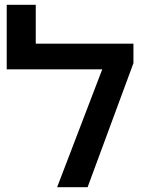

<svg xmlns="http://www.w3.org/2000/svg" viewBox="-20 -780 596 800"><path d="M218 0 406 -491H8V-760H129V-598H536V-517L345 0Z"/></svg>

Font: Noto Sans Hebrew Condensed SemiBold
Style: Regular
Weight: 600
Width: 3
Designer: Monotype Design Team
Foundry: Monotype Imaging Inc.
Version: Version 2.004; ttfautohint (v1.8.4.7-5d5b)